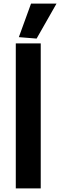

<svg xmlns="http://www.w3.org/2000/svg" viewBox="-20 -1050 335 1070"><path d="M85 -843 153 -1030H295L184 -835ZM68 -808H207V0H68Z"/></svg>

Font: Encode Sans Normal
Style: SemiBold
Weight: 600
Designer: Pablo Impallari, Andres Torresi
Foundry: Pablo Impallari, Andres Torresi
Version: Version 1.000; ttfautohint (v1.00) -l 8 -r 50 -G 200 -x 14 -